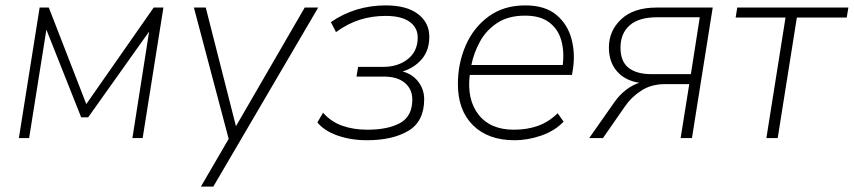

<svg xmlns="http://www.w3.org/2000/svg" viewBox="-20 -512 3166 712"><path d="M50 0 127 -484H161L300 -126L550 -484H586L509 0H471L533 -395L307 -77H281L152 -402L88 0Z M725 180 828 3 699 -484H743L855 -44L1110 -484H1160L771 180Z M1341 8Q1281 8 1231.5 -9.5Q1182 -27 1157 -58L1178 -94Q1207 -61 1248.5 -46Q1290 -31 1342 -31Q1419 -31 1464 -56Q1509 -81 1509 -143Q1509 -181 1481.5 -204.5Q1454 -228 1403 -228H1302L1308 -264H1401Q1456 -264 1492.5 -293Q1529 -322 1529 -373Q1529 -410 1498.5 -431.5Q1468 -453 1410 -453Q1360 -453 1315 -439Q1270 -425 1226 -393L1207 -430Q1297 -492 1411 -492Q1488 -492 1530 -460Q1572 -428 1572 -376Q1572 -325 1544 -292.5Q1516 -260 1473 -247Q1510 -237 1531.5 -208.5Q1553 -180 1553 -144Q1553 -62 1494.5 -27Q1436 8 1341 8Z M1888 8Q1790 8 1734 -47.5Q1678 -103 1678 -200Q1678 -277 1707 -343.5Q1736 -410 1792 -451Q1848 -492 1928 -492Q2001 -492 2043 -457Q2085 -422 2099.5 -367Q2114 -312 2104 -252L2101 -234H1722Q1711 -143 1754.5 -87Q1798 -31 1886 -31Q1934 -31 1974 -45Q2014 -59 2048 -92L2070 -61Q2038 -27 1988 -9.5Q1938 8 1888 8ZM1927 -454Q1865 -454 1824 -427Q1783 -400 1760 -358Q1737 -316 1728 -271H2067Q2073 -322 2061 -363.5Q2049 -405 2016 -429.5Q1983 -454 1927 -454Z M2165 0 2259 -134Q2277 -160 2302 -179Q2327 -198 2351 -205Q2298 -213 2268 -247.5Q2238 -282 2238 -336Q2238 -398 2284 -441Q2330 -484 2415 -484H2623L2546 0H2504L2536 -200H2445Q2396 -200 2359 -176.5Q2322 -153 2298 -118L2216 0ZM2396 -237H2542L2575 -448H2417Q2349 -448 2315 -418Q2281 -388 2281 -335Q2281 -284 2311 -260.5Q2341 -237 2396 -237Z M2822 0 2893 -447H2708L2714 -484H3126L3120 -447H2935L2864 0Z"/></svg>

Font: Nunito Sans ExtraLight
Style: Italic
Weight: 200
Italic angle: -9°
Designer: Vernon Adams
Foundry: Vernon Adams
Version: Version 3.006; ttfautohint (v1.8.3)